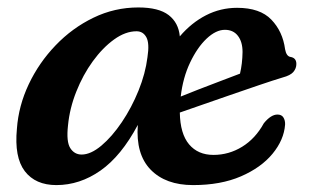

<svg xmlns="http://www.w3.org/2000/svg" viewBox="-20 -498 851 528"><path d="M764 -155.5Q761 -113.5 729.5 -75.2Q698 -37 642.5 -13Q587 11 511 11Q435.5 11 394.2 -31.5Q353 -74 359 -154.5Q313.5 -69 256.5 -29Q199.5 11 135 11Q77.5 11 48.2 -27.2Q19 -65.5 26.5 -144Q31 -207 59 -266.2Q87 -325.5 132.8 -373.2Q178.5 -421 236.8 -449.2Q295 -477.5 360.5 -477.5Q416.5 -477.5 443.8 -456.5Q471 -435.5 474.5 -398Q506.5 -435.5 546.5 -456Q586.5 -476.5 632 -476.5Q695 -476.5 726.2 -444Q757.5 -411.5 764 -362.5Q767.5 -343.5 778.5 -341.5Q795 -339 795 -322Q795 -310 786.8 -300.2Q778.5 -290.5 757.5 -285Q731 -277 692.2 -263.8Q653.5 -250.5 611.8 -236.2Q570 -222 533.5 -209Q497 -196 474.5 -188.5Q475.5 -130 500 -101Q524.5 -72 567 -72Q609.5 -72 646 -94.5Q682.5 -117 705.5 -159Q725 -183 743 -183Q754.5 -183 759.5 -174.8Q764.5 -166.5 764 -155.5ZM598.5 -416Q574 -416 548.2 -391.8Q522.5 -367.5 502.8 -326Q483 -284.5 477 -232.5Q497.5 -241 526 -252Q554.5 -263 584.8 -274.5Q615 -286 640 -295.5Q646.5 -322.5 647 -355Q647 -383 634.2 -399.5Q621.5 -416 598.5 -416ZM167 -153Q162 -108.5 173.2 -90.8Q184.5 -73 204.5 -73Q229.5 -73 258.8 -97.5Q288 -122 315 -162Q342 -202 361 -249Q380 -296 385.5 -340.5Q391.5 -379 382.5 -395.5Q373.5 -412 355.5 -412Q325 -412 293.8 -389.5Q262.5 -367 235.2 -329.5Q208 -292 189.8 -246Q171.5 -200 167 -153Z"/></svg>

Font: Fraunces 9pt S050 SemiBold
Style: Italic
Weight: 600
Italic angle: -16°
Version: Version 1.000; ttfautohint (v1.8.3)